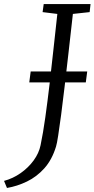

<svg xmlns="http://www.w3.org/2000/svg" viewBox="-110 -763 468 951"><path d="M-75.5 168 -90 133Q-45.5 121 -7.5 94.2Q30.5 67.5 56.8 31.5Q83 -4.5 91 -44Q103.5 -103.5 114.5 -182.2Q125.5 -261 135.8 -348.8Q146 -436.5 155.5 -525.2Q165 -614 174 -694L101 -703L106.5 -743H338.5L334 -703L251 -694Q240 -596.5 229.8 -505.5Q219.5 -414.5 210.2 -335.5Q201 -256.5 192.8 -194.2Q184.5 -132 178.2 -91.5Q172 -51 167.5 -37Q147.5 28.5 109.5 70.8Q71.5 113 23.2 136.2Q-25 159.5 -75.5 168ZM35 -355 42 -409H322L315 -355Z"/></svg>

Font: Merriweather Light 18pt Light
Style: Italic
Weight: 300
Italic angle: -7.8°
Version: Version 2.101